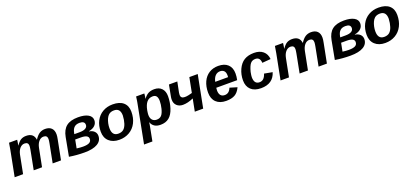

<svg xmlns="http://www.w3.org/2000/svg" viewBox="41 -1640 6346 2950"><g transform="rotate(-20 3213.5 -165.0)"><path d="M328.6 0 388.7 -310.1Q397 -356 397 -376.5Q397 -406.2 381.6 -420.9Q366.2 -435.5 335.4 -435.5Q292.5 -435.5 259 -398.7Q225.6 -361.8 212.4 -294.9L154.8 0H17.1L98.1 -415.5Q107.9 -461.9 117.2 -528.3H250Q250 -524.9 247.6 -508.1Q245.1 -491.2 241.9 -471.4Q238.8 -451.7 236.3 -438H237.8Q275.4 -494.6 311.8 -516.1Q348.1 -537.6 397.9 -537.6Q521.5 -537.6 535.6 -424.3Q574.7 -485.4 615 -511.5Q655.3 -537.6 708.5 -537.6Q775.9 -537.6 811.8 -502Q847.7 -466.3 847.7 -398.9Q847.7 -368.2 837.4 -318.8L774.9 0H638.7L698.2 -306.2Q707 -350.1 707 -376.5Q706.5 -406.2 691.2 -420.9Q675.8 -435.5 645.5 -435.5Q601.1 -435.5 568.4 -397.9Q535.6 -360.4 522.9 -296.4L464.8 0Z M1467.8 -406.7Q1467.8 -355 1431.9 -320.3Q1396 -285.6 1331.1 -274.4L1330.6 -271Q1382.8 -263.2 1413.6 -233.4Q1444.3 -203.6 1444.3 -159.2Q1444.3 -77.6 1370.4 -33.9Q1296.4 9.8 1159.2 9.8Q1029.8 9.8 908.2 -10.3L964.8 -312.5Q986.3 -427.2 1053.5 -480.2Q1120.6 -533.2 1245.6 -533.2Q1350.1 -533.2 1408.9 -500Q1467.8 -466.8 1467.8 -406.7ZM1191.4 -308.6Q1254.4 -308.6 1287.8 -328.1Q1321.3 -347.7 1321.3 -383.3Q1321.3 -414.1 1300.8 -429.4Q1280.3 -444.8 1239.3 -444.8Q1182.1 -444.8 1151.1 -415.8Q1120.1 -386.7 1109.4 -331.1L1105 -308.6ZM1063 -90.3Q1122.1 -82.5 1166.5 -82.5Q1236.3 -82.5 1270 -101.1Q1303.7 -119.6 1303.7 -161.1Q1303.7 -193.8 1273.4 -210.2Q1243.2 -226.6 1182.1 -226.6H1089.4Z M2046.9 -333.5Q2046.9 -283.2 2037.1 -238Q2027.3 -192.9 2007.3 -153.8Q1967.3 -75.2 1894.3 -32.7Q1821.3 9.8 1729.5 9.8Q1623 9.8 1561 -47.6Q1499 -105 1499 -204.6Q1499 -302.7 1538.1 -378.4Q1577.1 -454.1 1648.7 -495.8Q1720.2 -537.6 1812 -537.6Q1926.8 -537.6 1986.8 -484.1Q2046.9 -430.7 2046.9 -333.5ZM1903.3 -323.2Q1903.3 -443.8 1801.8 -443.8Q1746.6 -443.8 1713.4 -414.6Q1691.4 -395 1675.5 -361.1Q1659.7 -327.1 1651.4 -287.4Q1643.1 -247.6 1643.1 -210.4Q1643.1 -147 1668.5 -115.5Q1693.8 -84 1744.6 -84Q1772 -84 1793.7 -91.1Q1815.4 -98.1 1831.5 -111.8Q1863.3 -139.2 1881.6 -195.3Q1899.9 -251.5 1903.3 -323.2Z M2402.3 9.8Q2341.3 9.8 2303.2 -15.6Q2265.1 -41 2249.5 -86.9H2248.5Q2246.6 -71.8 2242.9 -48.8Q2239.3 -25.9 2232.9 4.9Q2223.1 55.2 2213.4 106Q2203.6 156.7 2193.8 207.5H2057.1L2175.8 -406.7Q2178.2 -420.4 2180.9 -433.6Q2183.6 -446.8 2185.5 -460.4Q2188 -477.5 2190.4 -494.6Q2192.9 -511.7 2194.8 -528.3H2329.1Q2329.1 -523.9 2327.4 -507.3Q2325.7 -490.7 2323.2 -472.9Q2320.8 -455.1 2317.9 -445.8H2319.8Q2355 -494.6 2395.3 -516.4Q2435.5 -538.1 2493.2 -538.1Q2570.8 -538.1 2614.3 -491.9Q2657.7 -445.8 2657.7 -365.2Q2657.7 -267.1 2627.4 -173.3Q2597.2 -79.6 2542.2 -34.9Q2487.3 9.8 2402.3 9.8ZM2434.6 -442.9Q2373 -442.9 2336.2 -399.9Q2299.3 -356.9 2282.7 -270.5Q2280.3 -255.4 2278.3 -241.9Q2276.4 -228.5 2275.4 -217Q2274.4 -205.6 2274.4 -195.8Q2274.4 -143.6 2300.3 -114Q2326.2 -84.5 2372.6 -84.5Q2422.9 -84.5 2451.2 -115.7Q2465.8 -131.3 2477.3 -158Q2488.8 -184.6 2496.8 -216.3Q2504.9 -248 2509 -280.3Q2513.2 -312.5 2513.2 -338.9Q2513.2 -390.6 2494.4 -416.7Q2475.6 -442.9 2434.6 -442.9Z M3202.6 -528.3 3099.6 0H2962.4L3002 -202.6Q2956.1 -181.6 2912.8 -171.1Q2869.6 -160.6 2829.6 -160.6Q2769 -160.6 2730.5 -196.5Q2691.9 -232.4 2691.9 -293Q2691.9 -319.8 2696.3 -340.8L2731.9 -528.3H2868.7L2834 -356Q2830.6 -335.4 2830.6 -318.8Q2830.6 -294.4 2846.4 -279.1Q2862.3 -263.7 2894 -263.7Q2910.2 -263.7 2924.6 -264.9Q2939 -266.1 2960.4 -271Q2981.9 -275.9 3018.1 -285.6L3065.4 -528.3Z M3397.9 -232.4Q3394.5 -215.3 3394.5 -189Q3394.5 -137.2 3417.2 -109.6Q3439.9 -82 3484.4 -82Q3520.5 -82 3546.4 -102.5Q3572.3 -123 3588.4 -164.6L3708 -128.4Q3671.4 -50.8 3617.2 -20.5Q3563 9.8 3475.1 9.8Q3371.1 9.8 3312.5 -46.6Q3253.9 -103 3253.9 -204.1Q3253.9 -305.2 3289.1 -381.3Q3324.2 -457 3388.9 -497.6Q3453.6 -538.1 3538.6 -538.1Q3640.6 -538.1 3696 -485.6Q3751.5 -433.1 3751.5 -337.4Q3751.5 -289.1 3739.7 -232.4ZM3414.1 -323.7H3624.5L3626 -351.1Q3626 -403.3 3601.8 -427.2Q3577.6 -451.2 3538.6 -451.2Q3491.7 -451.2 3459.7 -418.7Q3427.7 -386.2 3414.1 -323.7Z M4053.2 -84.5Q4093.8 -84.5 4120.1 -110.1Q4146.5 -135.7 4162.1 -186L4294.4 -161.6Q4242.7 9.8 4045.4 9.8Q3938 9.8 3880.1 -45.2Q3822.3 -100.1 3822.3 -197.8Q3822.3 -293.5 3860.8 -376.5Q3899.4 -460 3963.6 -499Q4027.8 -538.1 4123.5 -538.1Q4215.8 -538.1 4271 -491.5Q4326.2 -444.8 4333 -361.8L4194.3 -350.6Q4191.9 -397 4171.4 -420.4Q4150.9 -443.8 4112.8 -443.8Q4060.5 -443.8 4031 -408Q4001.5 -372.1 3977.5 -280.8Q3972.2 -252.4 3969.2 -231.9Q3966.3 -211.4 3966.3 -198.7Q3966.3 -84.5 4053.2 -84.5Z M4676.3 0 4736.3 -310.1Q4744.6 -356 4744.6 -376.5Q4744.6 -406.2 4729.2 -420.9Q4713.9 -435.5 4683.1 -435.5Q4640.1 -435.5 4606.7 -398.7Q4573.2 -361.8 4560.1 -294.9L4502.4 0H4364.7L4445.8 -415.5Q4455.6 -461.9 4464.8 -528.3H4597.7Q4597.7 -524.9 4595.2 -508.1Q4592.8 -491.2 4589.6 -471.4Q4586.4 -451.7 4584 -438H4585.4Q4623 -494.6 4659.4 -516.1Q4695.8 -537.6 4745.6 -537.6Q4869.1 -537.6 4883.3 -424.3Q4922.4 -485.4 4962.6 -511.5Q5002.9 -537.6 5056.2 -537.6Q5123.5 -537.6 5159.4 -502Q5195.3 -466.3 5195.3 -398.9Q5195.3 -368.2 5185.1 -318.8L5122.6 0H4986.3L5045.9 -306.2Q5054.7 -350.1 5054.7 -376.5Q5054.2 -406.2 5038.8 -420.9Q5023.4 -435.5 4993.2 -435.5Q4948.7 -435.5 4916 -397.9Q4883.3 -360.4 4870.6 -296.4L4812.5 0Z M5815.4 -406.7Q5815.4 -355 5779.5 -320.3Q5743.7 -285.6 5678.7 -274.4L5678.2 -271Q5730.5 -263.2 5761.2 -233.4Q5792 -203.6 5792 -159.2Q5792 -77.6 5718 -33.9Q5644 9.8 5506.8 9.8Q5377.4 9.8 5255.9 -10.3L5312.5 -312.5Q5334 -427.2 5401.1 -480.2Q5468.3 -533.2 5593.3 -533.2Q5697.8 -533.2 5756.6 -500Q5815.4 -466.8 5815.4 -406.7ZM5539.1 -308.6Q5602.1 -308.6 5635.5 -328.1Q5668.9 -347.7 5668.9 -383.3Q5668.9 -414.1 5648.4 -429.4Q5627.9 -444.8 5586.9 -444.8Q5529.8 -444.8 5498.8 -415.8Q5467.8 -386.7 5457 -331.1L5452.6 -308.6ZM5410.6 -90.3Q5469.7 -82.5 5514.2 -82.5Q5584 -82.5 5617.7 -101.1Q5651.4 -119.6 5651.4 -161.1Q5651.4 -193.8 5621.1 -210.2Q5590.8 -226.6 5529.8 -226.6H5437Z M6394.5 -333.5Q6394.5 -283.2 6384.8 -238Q6375 -192.9 6355 -153.8Q6314.9 -75.2 6241.9 -32.7Q6168.9 9.8 6077.1 9.8Q5970.7 9.8 5908.7 -47.6Q5846.7 -105 5846.7 -204.6Q5846.7 -302.7 5885.7 -378.4Q5924.8 -454.1 5996.3 -495.8Q6067.9 -537.6 6159.7 -537.6Q6274.4 -537.6 6334.5 -484.1Q6394.5 -430.7 6394.5 -333.5ZM6251 -323.2Q6251 -443.8 6149.4 -443.8Q6094.2 -443.8 6061 -414.6Q6039.1 -395 6023.2 -361.1Q6007.3 -327.1 5999 -287.4Q5990.7 -247.6 5990.7 -210.4Q5990.7 -147 6016.1 -115.5Q6041.5 -84 6092.3 -84Q6119.6 -84 6141.4 -91.1Q6163.1 -98.1 6179.2 -111.8Q6210.9 -139.2 6229.2 -195.3Q6247.6 -251.5 6251 -323.2Z"/></g></svg>

Font: Arimo
Style: Italic
Weight: 400
Italic angle: -12°
Designer: Steve Matteson
Foundry: Monotype Imaging Inc.
Version: Version 1.33